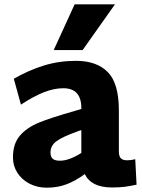

<svg xmlns="http://www.w3.org/2000/svg" viewBox="-20 -862 656 890"><path d="M40 0ZM613 -6Q581 1 556.5 4Q532 7 499 7Q403 7 373 -55Q331 -24 289 -8Q247 8 197 8Q152 8 116 -11Q80 -30 60 -62Q40 -94 40 -132Q40 -196 72.5 -233.5Q105 -271 160 -293.5Q215 -316 327 -348L357 -357V-361Q357 -453 273 -453Q232 -453 185 -435Q138 -417 77 -377L44 -497Q112 -536 182.5 -558Q253 -580 332 -580Q428 -580 479.5 -528Q531 -476 531 -350V-160Q531 -138 540 -128.5Q549 -119 569 -119Q588 -119 607 -124ZM258 -117Q300 -117 357 -153V-259L342 -254Q267 -227 240.5 -206.5Q214 -186 214 -155Q214 -135 224.5 -126Q235 -117 258 -117ZM326 -842H513L363 -630H229Z"/></svg>

Font: Martel Sans Black
Style: Regular
Weight: 900
Designer: Dan Reynolds and Mathieu Réguer
Foundry: Dan Reynolds and Mathieu Réguer
Version: Version 1.002; ttfautohint (v1.1) -l 5 -r 5 -G 72 -x 0 -D la